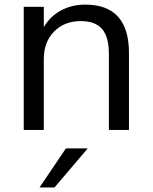

<svg xmlns="http://www.w3.org/2000/svg" viewBox="-20 -569 668 841"><path d="M84 0V-539.1H171.9V-450.2Q199.2 -497.1 246.6 -522.9Q293.9 -548.8 353.5 -548.8Q544.9 -548.8 544.9 -336.9V0H457V-332Q457 -407.2 427.2 -441.9Q397.5 -476.6 334 -476.6Q261.7 -476.6 216.8 -430.7Q171.9 -384.8 171.9 -310.5V0ZM153.3 252 268.6 81.1H364.3L218.8 252Z"/></svg>

Font: Min Sans
Style: Regular
Weight: 400
Designer: Jinseong-Kim, NotoSansCJK, Nunito
Foundry: Jinseong-Kim
Version: Version 1.400;Glyphs 3.1.2 (3151)